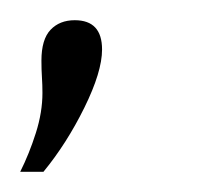

<svg xmlns="http://www.w3.org/2000/svg" viewBox="-41 -81 199 190"><path d="M-21 89Q-12 71 -5.5 50.5Q1 30 1 11Q1 3 0.5 -4.5Q0 -12 0 -21Q0 -42 9 -51.5Q18 -61 33 -61Q60 -61 60 -32Q60 -10 42.5 25.5Q25 61 2 89Z"/></svg>

Font: Livvic ExtraLight
Style: Italic
Weight: 275
Italic angle: -10°
Designer: Jacques Le Bailly, Baron von Fonthausen
Version: Version 1.001; ttfautohint (v1.8.2)